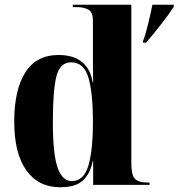

<svg xmlns="http://www.w3.org/2000/svg" viewBox="-20 -780 753 810"><path d="M234 10Q299 10 330 -19Q361 -48 371 -100H373V0H611V-10H601Q564 -10 549 -26Q534 -42 534 -92V-760H287V-750H304Q332 -750 352 -740Q372 -730 372 -692V-587Q372 -561 372 -516Q372 -471 373 -433H371Q351 -548 227 -548Q133 -548 86.5 -474Q40 -400 40 -267Q40 -133 91 -61.5Q142 10 234 10ZM284 -16Q244 -15 223.5 -71.5Q203 -128 203 -265Q203 -399 218 -458Q233 -517 280 -517Q334 -517 353 -452.5Q372 -388 372 -266Q372 -146 353 -81.5Q334 -17 284 -16ZM583 -600H596Q624 -632 659.5 -677.5Q695 -723 713 -751V-760H623Q616 -725 604.5 -677.5Q593 -630 583 -606Z"/></svg>

Font: Noto Serif Display SemiCondensed Extra
Style: Regular
Weight: 800
Width: 4
Designer: Monotype Design Team
Foundry: Monotype Imaging Inc.
Version: Version 1.900